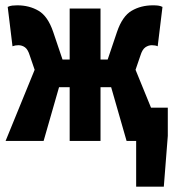

<svg xmlns="http://www.w3.org/2000/svg" viewBox="-20 -530 651 722"><path d="M492 172V0H474V-125H611V-19L596 172ZM1 0 126 -306H242V-498H358V-306H474L599 0H456L398 -202H358V0H242V-202H202L144 0ZM119 -242 92 -321Q85 -344 74 -352Q63 -360 49 -360Q43 -360 37.5 -359Q32 -358 27 -356L9 -504Q17 -508 26 -509Q35 -510 45 -510Q90 -510 125 -489.5Q160 -469 180 -410L230 -262ZM481 -242 370 -262 420 -410Q440 -469 475 -489.5Q510 -510 555 -510Q566 -510 574.5 -509Q583 -508 591 -504L573 -356Q569 -358 563 -359Q557 -360 551 -360Q538 -360 526.5 -352Q515 -344 508 -321Z"/></svg>

Font: Source Code Pro ExtraBold
Style: Regular
Weight: 800
Monospace: yes
Designer: Paul D. Hunt, Teo Tuominen
Foundry: Adobe Systems Incorporated
Version: Version 1.018;hotconv 1.0.116;makeotfexe 2.5.65601